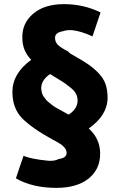

<svg xmlns="http://www.w3.org/2000/svg" viewBox="-20 -732 545 928"><path d="M500 -260Q500 -175 409 -111Q462 -63 464 5Q466 84 409.5 130Q353 176 253 176Q136 176 57 130Q85 45 94 21Q130 37 214 45Q244 47 263 37Q302 31 302 8Q302 -9 287.5 -23.5Q273 -38 235 -57Q133 -113 86.5 -161Q40 -209 40 -288Q40 -377 131 -443Q89 -485 88 -546Q85 -618 139.5 -665Q194 -712 289 -712Q384 -712 466 -672L427 -556Q374 -581 330 -586Q303 -588 284 -581Q246 -575 246 -549Q246 -530 258.5 -516.5Q271 -503 306 -485Q309 -483 313.5 -479Q318 -475 320 -473Q370 -445 399 -426Q428 -407 453.5 -381.5Q479 -356 489.5 -327Q500 -298 500 -260ZM355 -246Q355 -263 348 -277.5Q341 -292 324 -306Q307 -320 295 -328.5Q283 -337 257 -352.5Q231 -368 222 -374Q184 -348 180 -315Q178 -306 180 -298Q181 -289 183.5 -280.5Q186 -272 192 -264Q198 -256 202.5 -250Q207 -244 217.5 -236Q228 -228 233 -223.5Q238 -219 252 -211Q266 -203 271 -200.5Q276 -198 292 -189Q308 -180 312 -178Q355 -206 355 -246Z"/></svg>

Font: Repo
Style: ExtraBold
Weight: 800
Designer: Stefan Peev
Foundry: Context Ltd
Version: Version 001.000